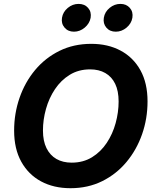

<svg xmlns="http://www.w3.org/2000/svg" viewBox="-20 -965 807 995"><path d="M345.2 10.3Q258.3 10.3 192.6 -25.1Q127 -60.5 90.1 -127.2Q53.2 -193.8 53.2 -288.1Q53.2 -377 81.3 -458Q109.4 -539.1 161.9 -602.1Q214.4 -665 288.1 -701.4Q361.8 -737.8 453.1 -737.8Q539.6 -737.8 605.2 -702.6Q670.9 -667.5 707.8 -600.8Q744.6 -534.2 744.6 -439.5Q744.6 -350.1 716.3 -269.3Q688 -188.5 635.5 -125.5Q583 -62.5 509.5 -26.1Q436 10.3 345.2 10.3ZM351.6 -122.1Q411.1 -122.1 456.8 -150.1Q502.4 -178.2 533.2 -224.6Q564 -271 579.3 -327.1Q594.7 -383.3 594.7 -439Q594.7 -493.7 576.9 -530.5Q559.1 -567.4 525.9 -586.4Q492.7 -605.5 447.3 -605.5Q387.2 -605.5 341.6 -577.4Q295.9 -549.3 264.9 -502.9Q233.9 -456.5 218.3 -400.6Q202.6 -344.7 202.6 -288.6Q202.6 -234.4 220.9 -197.3Q239.3 -160.2 272.5 -141.1Q305.7 -122.1 351.6 -122.1ZM580.1 -800.8Q548.8 -800.8 531 -822Q513.2 -843.3 518.1 -873Q522.9 -903.3 548.1 -924.1Q573.2 -944.8 604 -944.8Q634.8 -944.8 652.8 -924.1Q670.9 -903.3 666 -873Q661.1 -843.3 636 -822Q610.8 -800.8 580.1 -800.8ZM363.3 -800.8Q332.5 -800.8 314.5 -822Q296.4 -843.3 301.3 -873Q306.2 -903.3 331.3 -924.1Q356.4 -944.8 387.2 -944.8Q418.5 -944.8 436.5 -924.1Q454.6 -903.3 449.7 -873Q444.3 -843.3 419.2 -822Q394 -800.8 363.3 -800.8Z"/></svg>

Font: Inter 17pt
Style: Bold Italic
Weight: 700
Italic angle: -9.3988°
Version: Version 4.001;git-66647c0bb